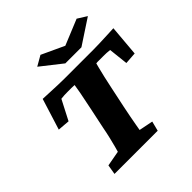

<svg xmlns="http://www.w3.org/2000/svg" viewBox="-199 -916 1071 1071"><g transform="rotate(-45 336.0 -381.0)"><path d="M671.9 -579.1 656.2 -395.5 585.9 -390.6 573.2 -505.9Q556.6 -507.8 547.4 -508.3Q538.1 -508.8 522.5 -508.8H491.2Q482.4 -508.8 476.6 -508.8Q470.7 -508.8 465.8 -507.8Q464.8 -503.9 458.5 -480Q452.1 -456.1 444.3 -421.4Q436.5 -386.7 428.7 -349.6L403.3 -229.5Q396.5 -197.3 390.6 -166Q384.8 -134.8 380.4 -110.8Q376 -86.9 374 -74.2L457 -57.6L442.4 0H101.6L111.3 -57.6L202.1 -74.2Q205.1 -83 210.9 -105.5Q216.8 -127.9 224.6 -160.2Q232.4 -192.4 239.3 -229.5L264.6 -349.6Q278.3 -413.1 286.1 -455.6Q293.9 -498 294.9 -507.8Q291 -507.8 284.7 -508.3Q278.3 -508.8 270.5 -508.8H241.2Q225.6 -508.8 214.8 -508.3Q204.1 -507.8 188.5 -505.9L127.9 -388.7L56.6 -394.5L114.3 -579.1Q137.7 -578.1 168.5 -576.7Q199.2 -575.2 229.5 -574.2Q259.8 -573.2 279.3 -573.2H507.8Q527.3 -573.2 557.6 -574.2Q587.9 -575.2 619.1 -576.7Q650.4 -578.1 671.9 -579.1ZM219.7 -727.5 279.3 -761.7 445.3 -684.6H377L564.5 -761.7L619.1 -727.5L470.7 -629.9H343.8Z"/></g></svg>

Font: Crimson Pro Black
Style: Italic
Weight: 900
Italic angle: -12°
Designer: Jacques Le Bailly
Foundry: Baron von Fonthausen
Version: Version 1.003